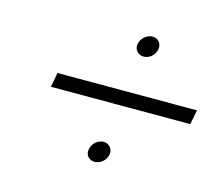

<svg xmlns="http://www.w3.org/2000/svg" viewBox="-75 -585 773 665"><g transform="rotate(15 311.5 -252.5)"><path d="M352 -450Q355 -466 368 -477Q381 -488 396 -488Q411 -488 420 -477Q429 -466 426 -450Q423 -434 410.5 -423.5Q398 -413 383 -413Q368 -413 358.5 -424Q349 -435 352 -450ZM289 -27.5Q280 -38 283 -54Q286 -70 298.5 -81Q311 -92 326 -92Q341 -92 350.5 -81Q360 -70 357 -54Q354 -38 341 -27.5Q328 -17 313 -17Q298 -17 289 -27.5ZM100 -229 110 -281H610L600 -229Z"/></g></svg>

Font: Renner* Light
Style: Light Italic
Weight: 300
Italic angle: -10°
Version: Version 003.000 ; ttfautohint (v0.97) -l 8 -r 50 -G 200 -x 1